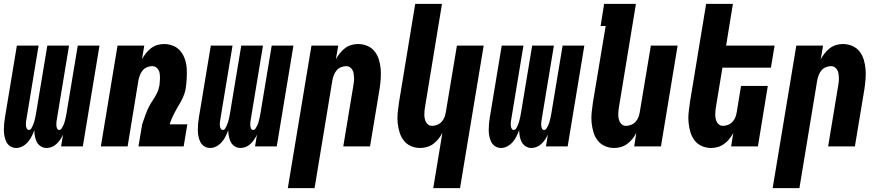

<svg xmlns="http://www.w3.org/2000/svg" viewBox="-20 -755 4540 990"><path d="M64 8Q47 8 33.5 -0.5Q20 -9 13 -23Q6 -37 3 -53Q0 -69 0 -85.5Q0 -102 1.5 -118.5Q3 -135 6 -152L67 -520H179L115 -133Q114 -126 113.5 -119Q113 -112 114 -105Q115 -98 118.5 -91.5Q122 -85 129 -85Q137 -85 141.5 -93Q146 -101 149.5 -108.5Q153 -116 155.5 -124Q158 -132 159.5 -139.5Q161 -147 163 -155Q165 -163 166 -171L224 -520H336L272 -133Q271 -126 270.5 -119Q270 -112 271 -105Q272 -98 275 -91.5Q278 -85 286 -85Q293 -85 298 -93Q303 -101 306.5 -108.5Q310 -116 312.5 -124Q315 -132 316.5 -139.5Q318 -147 320 -155Q322 -163 323 -171L381 -520H493L407 0H295L305 -61Q299 -48 291 -36Q283 -24 272 -13.5Q261 -3 247.5 2.5Q234 8 220 8Q204 8 190.5 -0.5Q177 -9 170 -22.5Q163 -36 160 -52Q157 -68 157 -84Q151 -68 143.5 -52.5Q136 -37 124 -23Q112 -9 96 -0.5Q80 8 64 8Z M500 0 586 -520H724L712 -450Q721 -466 733 -481Q745 -496 759.5 -507Q774 -518 791.5 -523Q809 -528 826 -528Q852 -528 875 -518Q898 -508 912.5 -489Q927 -470 934.5 -446.5Q942 -423 943 -398Q944 -373 942.5 -347Q941 -321 937 -295Q933 -274 923.5 -253Q914 -232 902 -212.5Q890 -193 879.5 -172.5Q869 -152 860 -130L855 -114H946L927 0H694L713 -114L732 -168Q739 -187 748 -204.5Q757 -222 768.5 -239Q780 -256 789 -274Q798 -292 801 -310L802 -313Q803 -324 804 -334.5Q805 -345 805 -355.5Q805 -366 803.5 -376Q802 -386 797 -394.5Q792 -403 784 -408.5Q776 -414 765 -414Q752 -414 738.5 -408.5Q725 -403 716 -392.5Q707 -382 702 -369Q697 -356 694 -342L638 0Z M1064 8Q1047 8 1033.5 -0.5Q1020 -9 1013 -23Q1006 -37 1003 -53Q1000 -69 1000 -85.5Q1000 -102 1001.5 -118.5Q1003 -135 1006 -152L1067 -520H1179L1115 -133Q1114 -126 1113.5 -119Q1113 -112 1114 -105Q1115 -98 1118.5 -91.5Q1122 -85 1129 -85Q1137 -85 1141.5 -93Q1146 -101 1149.5 -108.5Q1153 -116 1155.5 -124Q1158 -132 1159.5 -139.5Q1161 -147 1163 -155Q1165 -163 1166 -171L1224 -520H1336L1272 -133Q1271 -126 1270.5 -119Q1270 -112 1271 -105Q1272 -98 1275 -91.5Q1278 -85 1286 -85Q1293 -85 1298 -93Q1303 -101 1306.5 -108.5Q1310 -116 1312.5 -124Q1315 -132 1316.5 -139.5Q1318 -147 1320 -155Q1322 -163 1323 -171L1381 -520H1493L1407 0H1295L1305 -61Q1299 -48 1291 -36Q1283 -24 1272 -13.5Q1261 -3 1247.5 2.5Q1234 8 1220 8Q1204 8 1190.5 -0.5Q1177 -9 1170 -22.5Q1163 -36 1160 -52Q1157 -68 1157 -84Q1151 -68 1143.5 -52.5Q1136 -37 1124 -23Q1112 -9 1096 -0.5Q1080 8 1064 8Z M1464 215 1586 -520H1724L1712 -450Q1721 -466 1733 -481Q1745 -496 1759.5 -507Q1774 -518 1791.5 -523Q1809 -528 1826 -528Q1852 -528 1875 -518Q1898 -508 1912.5 -489Q1927 -470 1934 -446.5Q1941 -423 1943 -398Q1945 -373 1943 -347Q1941 -321 1937 -295L1888 0H1750L1802 -314Q1804 -325 1805 -335Q1806 -345 1805.5 -355.5Q1805 -366 1803.5 -376Q1802 -386 1797 -394.5Q1792 -403 1784 -408.5Q1776 -414 1765 -414Q1752 -414 1738.5 -408.5Q1725 -403 1716 -392.5Q1707 -382 1702 -369Q1697 -356 1694 -342L1602 215Z M2214 215 2261 -70Q2253 -54 2241 -39Q2229 -24 2214 -13Q2199 -2 2181.5 3Q2164 8 2147 8Q2121 8 2098.5 -2Q2076 -12 2061.5 -31Q2047 -50 2040 -73.5Q2033 -97 2030.5 -122Q2028 -147 2030.5 -173Q2033 -199 2037 -225L2121 -735H2259L2172 -206Q2170 -195 2169 -185Q2168 -175 2168 -164.5Q2168 -154 2170 -144Q2172 -134 2176.5 -125.5Q2181 -117 2189 -111.5Q2197 -106 2208 -106Q2221 -106 2234.5 -111.5Q2248 -117 2257.5 -127.5Q2267 -138 2272 -151Q2277 -164 2279 -178L2336 -520H2474L2352 215Z M2564 8Q2547 8 2533.5 -0.5Q2520 -9 2513 -23Q2506 -37 2503 -53Q2500 -69 2500 -85.5Q2500 -102 2501.5 -118.5Q2503 -135 2506 -152L2567 -520H2679L2615 -133Q2614 -126 2613.5 -119Q2613 -112 2614 -105Q2615 -98 2618.5 -91.5Q2622 -85 2629 -85Q2637 -85 2641.5 -93Q2646 -101 2649.5 -108.5Q2653 -116 2655.5 -124Q2658 -132 2659.5 -139.5Q2661 -147 2663 -155Q2665 -163 2666 -171L2724 -520H2836L2772 -133Q2771 -126 2770.5 -119Q2770 -112 2771 -105Q2772 -98 2775 -91.5Q2778 -85 2786 -85Q2793 -85 2798 -93Q2803 -101 2806.5 -108.5Q2810 -116 2812.5 -124Q2815 -132 2816.5 -139.5Q2818 -147 2820 -155Q2822 -163 2823 -171L2881 -520H2993L2907 0H2795L2805 -61Q2799 -48 2791 -36Q2783 -24 2772 -13.5Q2761 -3 2747.5 2.5Q2734 8 2720 8Q2704 8 2690.5 -0.5Q2677 -9 2670 -22.5Q2663 -36 2660 -52Q2657 -68 2657 -84Q2651 -68 2643.5 -52.5Q2636 -37 2624 -23Q2612 -9 2596 -0.5Q2580 8 2564 8Z M3147 8Q3121 8 3098.5 -2Q3076 -12 3061.5 -31Q3047 -50 3040 -73.5Q3033 -97 3030.5 -122Q3028 -147 3030.5 -173Q3033 -199 3037 -225L3103 -621H3077L3095 -735H3259L3172 -206Q3170 -195 3169 -185Q3168 -175 3168 -164.5Q3168 -154 3170 -144Q3172 -134 3176.5 -125.5Q3181 -117 3189 -111.5Q3197 -106 3208 -106Q3221 -106 3234.5 -111.5Q3248 -117 3257.5 -127.5Q3267 -138 3272 -151Q3277 -164 3279 -178L3336 -520H3474L3388 0H3250L3261 -70Q3253 -54 3241 -39Q3229 -24 3214 -13Q3199 -2 3181.5 3Q3164 8 3147 8Z M3647 8Q3621 8 3598.5 -2Q3576 -12 3561.5 -31Q3547 -50 3540 -73.5Q3533 -97 3530.5 -122Q3528 -147 3530.5 -173Q3533 -199 3537 -225L3621 -735H3759L3724 -520H3974L3955 -406H3705L3672 -206Q3670 -195 3669 -185Q3668 -175 3668 -164.5Q3668 -154 3670 -144Q3672 -134 3676.5 -125.5Q3681 -117 3689 -111.5Q3697 -106 3708 -106Q3721 -106 3734.5 -111.5Q3748 -117 3757.5 -127.5Q3767 -138 3772 -151Q3777 -164 3779 -178L3801 -312H3939L3888 0H3750L3761 -70Q3753 -54 3741 -39Q3729 -24 3714 -13Q3699 -2 3681.5 3Q3664 8 3647 8Z M3964 215 4086 -520H4224L4212 -450Q4221 -466 4233 -481Q4245 -496 4259.5 -507Q4274 -518 4291.5 -523Q4309 -528 4326 -528Q4352 -528 4375 -518Q4398 -508 4412.5 -489Q4427 -470 4434 -446.5Q4441 -423 4443 -398Q4445 -373 4443 -347Q4441 -321 4437 -295L4388 0H4250L4302 -314Q4304 -325 4305 -335Q4306 -345 4305.5 -355.5Q4305 -366 4303.5 -376Q4302 -386 4297 -394.5Q4292 -403 4284 -408.5Q4276 -414 4265 -414Q4252 -414 4238.5 -408.5Q4225 -403 4216 -392.5Q4207 -382 4202 -369Q4197 -356 4194 -342L4102 215Z"/></svg>

Font: Iosevka Heavy
Style: Italic
Weight: 900
Italic angle: -9°
Monospace: yes
Designer: Belleve Invis
Foundry: Belleve Invis
Version: Version 32.5.0; ttfautohint (v1.8.4)